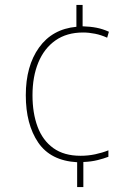

<svg xmlns="http://www.w3.org/2000/svg" viewBox="-20 -810 552 774"><path d="M313 -704Q345 -703 370 -698Q395 -693 419 -682L412 -658Q388 -669 363 -674Q338 -679 315 -679Q249 -679 203.5 -647Q158 -615 134.5 -558Q111 -501 111 -426Q111 -354 131.5 -299Q152 -244 195 -213Q238 -182 305 -182Q335 -182 363.5 -188Q392 -194 417 -204V-178Q399 -171 373 -164.5Q347 -158 316 -157V-56H291V-156Q184 -162 134 -235.5Q84 -309 84 -426Q84 -544 137.5 -618.5Q191 -693 288 -702V-790H313Z"/></svg>

Font: Noto Sans Malayalam UI SemiCondensed Thin
Style: Regular
Weight: 100
Width: 4
Designer: Jelle Bosma - Monotype Design Team
Foundry: Monotype Imaging Inc.
Version: Version 2.104; ttfautohint (v1.8.4.7-5d5b)